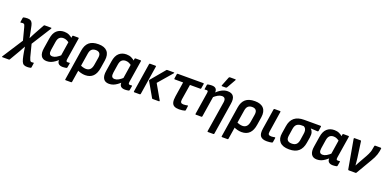

<svg xmlns="http://www.w3.org/2000/svg" viewBox="-50 -1723 5919 2929"><g transform="rotate(20 2909.5 -259.0)"><path d="M365 196Q331 196 310 184.5Q289 173 276.5 142.5Q264 112 253 57L243 4Q239 -16 236 -38.5Q233 -61 229 -84H228Q215 -61 203.5 -40Q192 -19 179 5L79 176Q75 185 65 185H-39Q-45 185 -46.5 181Q-48 177 -44 171L169 -159L116 -362Q111 -382 105.5 -392.5Q100 -403 93.5 -406.5Q87 -410 77 -410Q69 -410 61.5 -409Q54 -408 45 -406Q33 -405 36 -416L46 -483Q48 -494 57 -496Q70 -499 86 -501Q102 -503 119 -503Q154 -503 173 -490.5Q192 -478 202.5 -451.5Q213 -425 220 -383L232 -325Q237 -302 241 -278.5Q245 -255 250 -230H251Q263 -255 275 -278.5Q287 -302 299 -324L387 -483Q392 -492 402 -492H504Q517 -492 510 -478L309 -160L361 42Q370 69 376 82Q382 95 390 99.5Q398 104 408 104Q414 104 419.5 103Q425 102 432 101Q443 99 441 111L431 178Q429 188 419 190Q405 193 392 194.5Q379 196 365 196Z M614 11Q549 11 522 -34Q495 -79 509 -162L535 -326Q549 -418 596.5 -460.5Q644 -503 716 -503Q760 -503 796 -486.5Q832 -470 856 -444L844 -361Q819 -383 792.5 -395Q766 -407 739 -407Q698 -407 674 -384.5Q650 -362 642 -310L621 -175Q614 -130 626 -108.5Q638 -87 672 -87Q702 -87 735 -105.5Q768 -124 813 -166L808 -89Q776 -58 745 -35.5Q714 -13 682.5 -1Q651 11 614 11ZM875 11Q826 11 803.5 -13.5Q781 -38 789 -89L792 -111L791 -134L833 -403L844 -436L852 -481Q854 -492 864 -492H946Q958 -492 956 -481L900 -129Q896 -100 901 -91.5Q906 -83 921 -83Q929 -83 936.5 -83.5Q944 -84 950 -85Q960 -87 958 -76L946 -8Q945 2 932 5Q919 7 905 9Q891 11 875 11Z M987 185Q976 185 978 174L1056 -323Q1070 -413 1122 -458Q1174 -503 1273 -503Q1371 -503 1416 -452Q1461 -401 1447 -305L1427 -178Q1413 -83 1366 -36Q1319 11 1239 11Q1205 11 1167.5 1Q1130 -9 1105 -24L1118 -112Q1139 -99 1167 -91Q1195 -83 1218 -83Q1261 -83 1286 -109.5Q1311 -136 1319 -190L1338 -306Q1346 -358 1326 -381.5Q1306 -405 1264 -405Q1223 -405 1198.5 -384Q1174 -363 1166 -314L1088 174Q1086 185 1076 185Z M1625 11Q1560 11 1533 -34Q1506 -79 1520 -162L1546 -326Q1560 -418 1607.5 -460.5Q1655 -503 1727 -503Q1771 -503 1807 -486.5Q1843 -470 1867 -444L1855 -361Q1830 -383 1803.5 -395Q1777 -407 1750 -407Q1709 -407 1685 -384.5Q1661 -362 1653 -310L1632 -175Q1625 -130 1637 -108.5Q1649 -87 1683 -87Q1713 -87 1746 -105.5Q1779 -124 1824 -166L1819 -89Q1787 -58 1756 -35.5Q1725 -13 1693.5 -1Q1662 11 1625 11ZM1886 11Q1837 11 1814.5 -13.5Q1792 -38 1800 -89L1803 -111L1802 -134L1844 -403L1855 -436L1863 -481Q1865 -492 1875 -492H1957Q1969 -492 1967 -481L1911 -129Q1907 -100 1912 -91.5Q1917 -83 1932 -83Q1940 -83 1947.5 -83.5Q1955 -84 1961 -85Q1971 -87 1969 -76L1957 -8Q1956 2 1943 5Q1930 7 1916 9Q1902 11 1886 11Z M2333 0Q2324 0 2321 -7L2185 -244Q2182 -250 2187 -258L2377 -485Q2382 -492 2392 -492H2498Q2504 -492 2505 -488Q2506 -484 2501 -478L2306 -252L2442 -14Q2444 -8 2441.5 -4Q2439 0 2433 0ZM2034 0Q2023 0 2025 -12L2099 -481Q2101 -492 2112 -492H2201Q2212 -492 2210 -481L2136 -12Q2133 0 2123 0Z M2763 11Q2714 11 2684.5 -5Q2655 -21 2645.5 -58.5Q2636 -96 2646 -158L2683 -396H2547Q2536 -396 2538 -408L2549 -481Q2551 -492 2562 -492H2976Q2988 -492 2986 -481L2974 -408Q2973 -396 2962 -396H2794L2754 -147Q2749 -113 2760 -97.5Q2771 -82 2800 -82Q2819 -82 2836.5 -84.5Q2854 -87 2868 -90Q2877 -92 2875 -80L2866 -13Q2865 -8 2862.5 -5.5Q2860 -3 2855 -1Q2839 4 2814 7.5Q2789 11 2763 11Z M3298 185Q3286 185 3288 174L3367 -323Q3379 -404 3312 -404Q3282 -404 3248 -385.5Q3214 -367 3170 -326L3175 -403Q3227 -453 3274 -478Q3321 -503 3370 -503Q3437 -503 3465 -462.5Q3493 -422 3479 -339L3398 174Q3396 185 3386 185ZM3034 0Q3023 0 3025 -11L3081 -365Q3085 -393 3080.5 -401Q3076 -409 3060 -409Q3053 -409 3047 -408.5Q3041 -408 3034 -407Q3024 -406 3026 -416L3036 -484Q3038 -490 3040.5 -492.5Q3043 -495 3050 -497Q3065 -500 3081.5 -501.5Q3098 -503 3112 -503Q3159 -503 3179.5 -479Q3200 -455 3193 -408L3190 -387L3191 -359L3136 -11Q3134 0 3123 0ZM3259 -545Q3254 -545 3252.5 -549.5Q3251 -554 3254 -559L3311 -703Q3314 -709 3318.5 -711.5Q3323 -714 3330 -714H3415Q3421 -714 3422.5 -709.5Q3424 -705 3420 -699L3339 -556Q3333 -545 3320 -545Z M3526 185Q3515 185 3517 174L3595 -323Q3609 -413 3661 -458Q3713 -503 3812 -503Q3910 -503 3955 -452Q4000 -401 3986 -305L3966 -178Q3952 -83 3905 -36Q3858 11 3778 11Q3744 11 3706.5 1Q3669 -9 3644 -24L3657 -112Q3678 -99 3706 -91Q3734 -83 3757 -83Q3800 -83 3825 -109.5Q3850 -136 3858 -190L3877 -306Q3885 -358 3865 -381.5Q3845 -405 3803 -405Q3762 -405 3737.5 -384Q3713 -363 3705 -314L3627 174Q3625 185 3615 185Z M4188 11Q4114 11 4084 -26Q4054 -63 4068 -151L4120 -481Q4122 -492 4133 -492H4222Q4233 -492 4231 -481L4179 -144Q4173 -109 4184 -95.5Q4195 -82 4226 -82Q4241 -82 4256 -84Q4271 -86 4284 -89Q4294 -90 4293 -78L4282 -11Q4280 0 4271 2Q4255 6 4233 8.5Q4211 11 4188 11Z M4549 11Q4444 11 4397 -41Q4350 -93 4365 -183L4384 -303Q4398 -398 4454.5 -445Q4511 -492 4613 -492H4880Q4891 -492 4889 -481L4878 -408Q4875 -396 4865 -397L4754 -403V-401Q4774 -384 4784.5 -352.5Q4795 -321 4787 -268L4772 -177Q4757 -85 4703.5 -37Q4650 11 4549 11ZM4557 -86Q4603 -86 4628.5 -108Q4654 -130 4663 -180L4679 -286Q4685 -321 4680.5 -343.5Q4676 -366 4665.5 -379Q4655 -392 4639 -399H4605Q4560 -399 4531 -377.5Q4502 -356 4493 -300L4475 -183Q4468 -132 4489.5 -109Q4511 -86 4557 -86Z M5000 11Q4935 11 4908 -34Q4881 -79 4895 -162L4921 -326Q4935 -418 4982.5 -460.5Q5030 -503 5102 -503Q5146 -503 5182 -486.5Q5218 -470 5242 -444L5230 -361Q5205 -383 5178.5 -395Q5152 -407 5125 -407Q5084 -407 5060 -384.5Q5036 -362 5028 -310L5007 -175Q5000 -130 5012 -108.5Q5024 -87 5058 -87Q5088 -87 5121 -105.5Q5154 -124 5199 -166L5194 -89Q5162 -58 5131 -35.5Q5100 -13 5068.5 -1Q5037 11 5000 11ZM5261 11Q5212 11 5189.5 -13.5Q5167 -38 5175 -89L5178 -111L5177 -134L5219 -403L5230 -436L5238 -481Q5240 -492 5250 -492H5332Q5344 -492 5342 -481L5286 -129Q5282 -100 5287 -91.5Q5292 -83 5307 -83Q5315 -83 5322.5 -83.5Q5330 -84 5336 -85Q5346 -87 5344 -76L5332 -8Q5331 2 5318 5Q5305 7 5291 9Q5277 11 5261 11Z M5516 0Q5507 0 5504 -10L5421 -479Q5420 -492 5431 -492H5528Q5538 -492 5539 -483L5575 -225Q5579 -195 5581.5 -166Q5584 -137 5587 -107H5589Q5602 -133 5616 -158Q5630 -183 5644 -208L5695 -298Q5708 -322 5718 -343Q5728 -364 5735.5 -386Q5743 -408 5746 -432L5755 -480Q5757 -492 5766 -492H5857Q5868 -492 5866 -480L5860 -438Q5855 -409 5845.5 -380.5Q5836 -352 5822 -323.5Q5808 -295 5789 -263L5640 -9Q5635 0 5627 0Z"/></g></svg>

Font: Sofia Sans Semi Condensed
Style: Bold Italic
Weight: 700
Italic angle: -9°
Version: Version 4.100